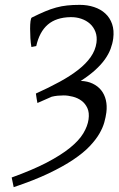

<svg xmlns="http://www.w3.org/2000/svg" viewBox="-20 -650 494 794"><path d="M419.9 -185.5Q417.5 -166.5 411.4 -144.3Q405.3 -122.1 390.9 -97.2Q376.5 -72.3 350.8 -45.2Q325.2 -18.1 283.4 10Q241.7 38.1 181.4 66.9Q121.1 95.7 36.6 124L28.3 84Q113.8 53.2 172.9 22.5Q231.9 -8.3 269.3 -38.6Q306.6 -68.8 324.5 -98.6Q342.3 -128.4 346.2 -156.2Q350.1 -184.1 341.3 -203.1Q332.5 -222.2 316.9 -233.6Q301.3 -245.1 281.2 -250.2Q261.2 -255.4 243.2 -255.4Q230.5 -255.4 218 -254.2Q205.6 -252.9 193.8 -250Q179.7 -243.7 165 -237.3Q150.4 -231 134.8 -224.1Q133.8 -230 131.6 -241.5Q129.4 -252.9 128.4 -263.2Q182.6 -287.6 226.8 -311.8Q271 -335.9 303.5 -361.3Q335.9 -386.7 355.2 -414.3Q374.5 -441.9 378.9 -473.1Q382.3 -498 374.8 -518.1Q367.2 -538.1 352.1 -551.8Q336.9 -565.4 315.9 -572.5Q294.9 -579.6 271.5 -579.1Q212.4 -578.1 177.7 -548.3Q143.1 -518.6 129.9 -459.5L109.9 -455.6Q106.9 -471.7 105.7 -492.2Q104.5 -512.7 104.5 -531Q104.5 -549.3 106.2 -562.5Q107.9 -575.7 111.8 -577.6Q142.6 -592.8 166.3 -602.8Q189.9 -612.8 212.4 -618.9Q234.9 -625 257.8 -627.4Q280.8 -629.9 310.1 -629.9Q341.8 -629.9 369.1 -620.8Q396.5 -611.8 415.5 -594.2Q434.6 -576.7 443.6 -550.5Q452.6 -524.4 448.2 -490.7Q445.3 -469.2 437.3 -447.8Q429.2 -426.3 413.8 -404.5Q398.4 -382.8 374 -360.6Q349.6 -338.4 314 -315.4Q341.8 -314.5 363.3 -304.2Q384.8 -293.9 398.4 -276.9Q412.1 -259.8 417.7 -236.3Q423.3 -212.9 419.9 -185.5Z"/></svg>

Font: Gentium Plus
Style: Italic
Weight: 400
Italic angle: -8°
Designer: J. Victor Gaultney, Annie Olsen, Iska Routamaa
Foundry: SIL International
Version: Version 1.510